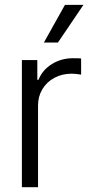

<svg xmlns="http://www.w3.org/2000/svg" viewBox="-20 -781 374 801"><path d="M71.3 -530.3H135.7V-448.2H140.6Q156.7 -488.8 196 -513.4Q235.4 -538.1 284.2 -538.1Q310.5 -538.1 318.4 -537.1V-469.7Q294.9 -473.6 279.3 -473.6Q239.3 -473.6 207.3 -456.5Q175.3 -439.5 157 -409.2Q138.7 -378.9 138.7 -340.8V0H71.3ZM251 -760.7H328.1L221.7 -603.5H163.1Z"/></svg>

Font: Pretendard JP Light
Style: Regular
Weight: 300
Designer: Base glyphs from Inter by Rasmus Andersson; Hangeul glyphs from Noto Sans CJK(Source Han Sans) by Jang Soo-young and Kan
Foundry: Kil Hyung-jin
Version: Version 1.309